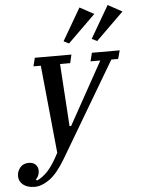

<svg xmlns="http://www.w3.org/2000/svg" viewBox="-157 -832 801 1093"><g transform="rotate(-5 244.0 -285.5)"><path d="M-3 212Q-44 212 -68.5 193Q-93 174 -93 143Q-93 115 -75 94Q-57 73 -26 73Q-1 73 13 87Q27 101 27 123Q27 137 21 150.5Q15 164 6 171L13 177Q46 163 76.5 129.5Q107 96 141 30L91 -472H49L61 -520H270L259 -472H201L224 -115H233L431 -472H375L387 -520H546L533 -472H494L175 67Q127 148 82 180Q37 212 -3 212ZM232 -599 339 -783 420 -739 262 -584ZM393 -599 500 -783 581 -739 423 -584Z"/></g></svg>

Font: IBM Plex Serif Medium
Style: Italic
Weight: 500
Italic angle: -14°
Designer: Mike Abbink, Paul van der Laan, Pieter van Rosmalen
Foundry: Bold Monday
Version: Version 2.5